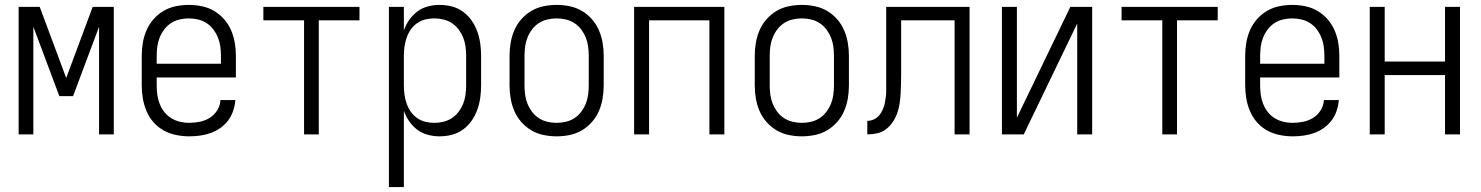

<svg xmlns="http://www.w3.org/2000/svg" viewBox="-20 -548 6040 783"><path d="M56 0V-520H142L250 -230L358 -520H444V0H384V-439L278 -156H222L116 -439V0Z M751 8Q725 8 698 2.5Q671 -3 647.5 -16Q624 -29 606 -49.5Q588 -70 577.5 -95Q567 -120 562.5 -146.5Q558 -173 558 -200V-320Q558 -347 562.5 -373.5Q567 -400 577.5 -424.5Q588 -449 606 -469.5Q624 -490 647 -503.5Q670 -517 696.5 -522.5Q723 -528 750 -528Q777 -528 803.5 -522.5Q830 -517 853 -503.5Q876 -490 894 -469.5Q912 -449 922.5 -424.5Q933 -400 937.5 -373.5Q942 -347 942 -320V-232H619V-200Q619 -181 621.5 -162Q624 -143 631 -125Q638 -107 650 -91.5Q662 -76 678.5 -66Q695 -56 713.5 -51.5Q732 -47 751 -47Q773 -47 795 -51.5Q817 -56 835.5 -67.5Q854 -79 866 -98.5Q878 -118 879 -140H940Q938 -118 931 -96.5Q924 -75 910.5 -57Q897 -39 878.5 -26Q860 -13 839 -5.5Q818 2 796 5Q774 8 751 8ZM619 -288H881V-320Q881 -339 878.5 -358Q876 -377 869 -394.5Q862 -412 850.5 -427.5Q839 -443 823 -453.5Q807 -464 788 -468.5Q769 -473 750 -473Q731 -473 712 -468.5Q693 -464 677 -453.5Q661 -443 649.5 -427.5Q638 -412 631 -394.5Q624 -377 621.5 -358Q619 -339 619 -320Z M1220 0V-465H1054V-520H1446V-465H1280V0Z M1566 215V-520H1627V-424Q1635 -447 1649 -467Q1663 -487 1682.5 -501.5Q1702 -516 1725.5 -522Q1749 -528 1773 -528Q1799 -528 1823.5 -521.5Q1848 -515 1868.5 -500Q1889 -485 1903.5 -464Q1918 -443 1926.5 -419.5Q1935 -396 1938.5 -370.5Q1942 -345 1942 -320V-200Q1942 -175 1938.5 -149.5Q1935 -124 1926.5 -100.5Q1918 -77 1903.5 -56Q1889 -35 1868.5 -20Q1848 -5 1823.5 1.5Q1799 8 1773 8Q1749 8 1725.5 2Q1702 -4 1682.5 -18.5Q1663 -33 1649 -53Q1635 -73 1627 -96V215ZM1751 -47Q1770 -47 1788.5 -51.5Q1807 -56 1823 -66.5Q1839 -77 1850.5 -92.5Q1862 -108 1869 -125.5Q1876 -143 1878.5 -162Q1881 -181 1881 -200V-320Q1881 -339 1878.5 -358Q1876 -377 1869 -394.5Q1862 -412 1850.5 -427.5Q1839 -443 1823 -453.5Q1807 -464 1788.5 -468.5Q1770 -473 1751 -473Q1732 -473 1714 -468.5Q1696 -464 1680.5 -453Q1665 -442 1654.5 -426.5Q1644 -411 1638 -393.5Q1632 -376 1629.5 -357.5Q1627 -339 1627 -320V-200Q1627 -181 1629.5 -162.5Q1632 -144 1638 -126.5Q1644 -109 1654.5 -93.5Q1665 -78 1680.5 -67Q1696 -56 1714 -51.5Q1732 -47 1751 -47Z M2250 8Q2223 8 2196.5 2.5Q2170 -3 2147 -16.5Q2124 -30 2106 -50.5Q2088 -71 2077.5 -95.5Q2067 -120 2062.5 -146.5Q2058 -173 2058 -200V-320Q2058 -347 2062.5 -373.5Q2067 -400 2077.5 -424.5Q2088 -449 2106 -469.5Q2124 -490 2147 -503.5Q2170 -517 2196.5 -522.5Q2223 -528 2250 -528Q2277 -528 2303.5 -522.5Q2330 -517 2353 -503.5Q2376 -490 2394 -469.5Q2412 -449 2422.5 -424.5Q2433 -400 2437.5 -373.5Q2442 -347 2442 -320V-200Q2442 -173 2437.5 -146.5Q2433 -120 2422.5 -95.5Q2412 -71 2394 -50.5Q2376 -30 2353 -16.5Q2330 -3 2303.5 2.5Q2277 8 2250 8ZM2250 -47Q2269 -47 2288 -51.5Q2307 -56 2323 -66.5Q2339 -77 2350.5 -92.5Q2362 -108 2369 -125.5Q2376 -143 2378.5 -162Q2381 -181 2381 -200V-320Q2381 -339 2378.5 -358Q2376 -377 2369 -394.5Q2362 -412 2350.5 -427.5Q2339 -443 2323 -453.5Q2307 -464 2288 -468.5Q2269 -473 2250 -473Q2231 -473 2212 -468.5Q2193 -464 2177 -453.5Q2161 -443 2149.5 -427.5Q2138 -412 2131 -394.5Q2124 -377 2121.5 -358Q2119 -339 2119 -320V-200Q2119 -181 2121.5 -162Q2124 -143 2131 -125.5Q2138 -108 2149.5 -92.5Q2161 -77 2177 -66.5Q2193 -56 2212 -51.5Q2231 -47 2250 -47Z M2566 0V-520H2934V0H2873V-465H2627V0Z M3250 8Q3223 8 3196.5 2.5Q3170 -3 3147 -16.5Q3124 -30 3106 -50.5Q3088 -71 3077.5 -95.5Q3067 -120 3062.5 -146.5Q3058 -173 3058 -200V-320Q3058 -347 3062.5 -373.5Q3067 -400 3077.5 -424.5Q3088 -449 3106 -469.5Q3124 -490 3147 -503.5Q3170 -517 3196.5 -522.5Q3223 -528 3250 -528Q3277 -528 3303.5 -522.5Q3330 -517 3353 -503.5Q3376 -490 3394 -469.5Q3412 -449 3422.5 -424.5Q3433 -400 3437.5 -373.5Q3442 -347 3442 -320V-200Q3442 -173 3437.5 -146.5Q3433 -120 3422.5 -95.5Q3412 -71 3394 -50.5Q3376 -30 3353 -16.5Q3330 -3 3303.5 2.5Q3277 8 3250 8ZM3250 -47Q3269 -47 3288 -51.5Q3307 -56 3323 -66.5Q3339 -77 3350.5 -92.5Q3362 -108 3369 -125.5Q3376 -143 3378.5 -162Q3381 -181 3381 -200V-320Q3381 -339 3378.5 -358Q3376 -377 3369 -394.5Q3362 -412 3350.5 -427.5Q3339 -443 3323 -453.5Q3307 -464 3288 -468.5Q3269 -473 3250 -473Q3231 -473 3212 -468.5Q3193 -464 3177 -453.5Q3161 -443 3149.5 -427.5Q3138 -412 3131 -394.5Q3124 -377 3121.5 -358Q3119 -339 3119 -320V-200Q3119 -181 3121.5 -162Q3124 -143 3131 -125.5Q3138 -108 3149.5 -92.5Q3161 -77 3177 -66.5Q3193 -56 3212 -51.5Q3231 -47 3250 -47Z M3517 0V-55Q3528 -55 3539 -59Q3550 -63 3558.5 -70.5Q3567 -78 3573 -88Q3579 -98 3583 -108.5Q3587 -119 3589 -130.5Q3591 -142 3592.5 -153.5Q3594 -165 3594 -176Q3594 -187 3594 -199Q3594 -214 3594 -230Q3594 -246 3594 -261V-520H3934V0H3873V-465H3655V-261Q3655 -260 3655 -258.5Q3655 -257 3655 -256V-252Q3655 -251 3655 -251Q3655 -251 3655 -250Q3655 -230 3654.5 -209.5Q3654 -189 3653 -168.5Q3652 -148 3649 -127.5Q3646 -107 3639.5 -88Q3633 -69 3621.5 -51.5Q3610 -34 3594 -21.5Q3578 -9 3557.5 -4.5Q3537 0 3517 0Z M4066 0V-520H4127V-68L4345 -520H4434V0H4373V-452L4155 0Z M4720 0V-465H4554V-520H4946V-465H4780V0Z M5251 8Q5225 8 5198 2.5Q5171 -3 5147.5 -16Q5124 -29 5106 -49.5Q5088 -70 5077.5 -95Q5067 -120 5062.5 -146.5Q5058 -173 5058 -200V-320Q5058 -347 5062.5 -373.5Q5067 -400 5077.5 -424.5Q5088 -449 5106 -469.5Q5124 -490 5147 -503.5Q5170 -517 5196.5 -522.5Q5223 -528 5250 -528Q5277 -528 5303.5 -522.5Q5330 -517 5353 -503.5Q5376 -490 5394 -469.5Q5412 -449 5422.5 -424.5Q5433 -400 5437.5 -373.5Q5442 -347 5442 -320V-232H5119V-200Q5119 -181 5121.5 -162Q5124 -143 5131 -125Q5138 -107 5150 -91.5Q5162 -76 5178.5 -66Q5195 -56 5213.5 -51.5Q5232 -47 5251 -47Q5273 -47 5295 -51.5Q5317 -56 5335.5 -67.5Q5354 -79 5366 -98.5Q5378 -118 5379 -140H5440Q5438 -118 5431 -96.5Q5424 -75 5410.5 -57Q5397 -39 5378.5 -26Q5360 -13 5339 -5.5Q5318 2 5296 5Q5274 8 5251 8ZM5119 -288H5381V-320Q5381 -339 5378.5 -358Q5376 -377 5369 -394.5Q5362 -412 5350.5 -427.5Q5339 -443 5323 -453.5Q5307 -464 5288 -468.5Q5269 -473 5250 -473Q5231 -473 5212 -468.5Q5193 -464 5177 -453.5Q5161 -443 5149.5 -427.5Q5138 -412 5131 -394.5Q5124 -377 5121.5 -358Q5119 -339 5119 -320Z M5566 0V-520H5627V-297H5873V-520H5934V0H5873V-242H5627V0Z"/></svg>

Font: Iosevka SS04 Light
Style: Regular
Weight: 300
Monospace: yes
Designer: Belleve Invis
Foundry: Belleve Invis
Version: Version 19.0.0; ttfautohint (v1.8.4)